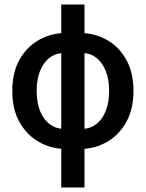

<svg xmlns="http://www.w3.org/2000/svg" viewBox="-20 -645 640 843"><path d="M264 9Q204 8 151.5 -21.5Q99 -51 66.5 -107.5Q34 -164 34 -246Q34 -328 66.5 -384.5Q99 -441 151.5 -470Q204 -499 264 -500L258 -412Q225 -412 198.5 -392Q172 -372 156.5 -335.5Q141 -299 141 -246Q141 -193 156.5 -156Q172 -119 198.5 -99.5Q225 -80 258 -79ZM336 9 342 -79Q376 -80 402 -99.5Q428 -119 443.5 -156Q459 -193 459 -246Q459 -299 443.5 -335.5Q428 -372 402 -392Q376 -412 342 -412L336 -500Q397 -499 449 -470Q501 -441 533.5 -384.5Q566 -328 566 -246Q566 -164 533.5 -107.5Q501 -51 449 -21.5Q397 8 336 9ZM249 178V-625H351V178Z"/></svg>

Font: Source Code Pro SemiBold
Style: Regular
Weight: 600
Monospace: yes
Designer: Paul D. Hunt, Teo Tuominen
Foundry: Adobe Systems Incorporated
Version: Version 1.018;hotconv 1.0.116;makeotfexe 2.5.65601